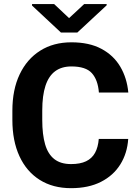

<svg xmlns="http://www.w3.org/2000/svg" viewBox="-20 -933 695 962"><path d="M622.4 -237Q617.7 -165.1 582.9 -109.3Q548.1 -53.5 485.9 -21.9Q423.6 9.8 335.9 9.8Q244.8 9.8 178.8 -31.9Q112.8 -73.5 77.4 -150.4Q42 -227.2 42 -332.2V-378.2Q42 -483.7 78.5 -560.4Q115 -637.2 181.4 -679.1Q247.8 -721 337.7 -721Q426.8 -721 487.8 -688.5Q548.9 -656 582.6 -599Q616.2 -542.1 622.9 -469.4H475.5Q470.6 -532.7 440.3 -566.4Q410.1 -600.1 337.7 -600.1Q288.8 -600.1 256.4 -576.2Q224 -552.3 207.9 -503.5Q191.7 -454.6 191.7 -379.2V-332.2Q191.7 -258.9 206.1 -209.7Q220.5 -160.5 252.3 -135.7Q284.1 -110.9 335.9 -110.9Q381.9 -110.9 411.3 -125Q440.7 -139.1 456.1 -167.1Q471.5 -195.1 474.9 -237ZM514.4 -906.5 367.5 -770H285.3L140.5 -905.2V-912.6H251.3L326.1 -842.2L401.7 -912.6H514.4Z"/></svg>

Font: Heebo
Style: Regular
Weight: 400
Designer: Oded Ezer
Foundry: Ezer Type House
Version: Version 3.100